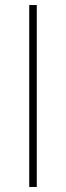

<svg xmlns="http://www.w3.org/2000/svg" viewBox="-20 -742 262 762"><path d="M96 0V-722H126V0Z"/></svg>

Font: SourceSans3VF
Style: Regular
Weight: 200
Designer: Paul D. Hunt
Foundry: Adobe
Version: Version 3.052;hotconv 1.1.0;makeotfexe 2.6.0